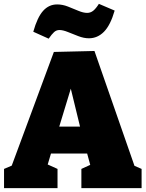

<svg xmlns="http://www.w3.org/2000/svg" viewBox="-20 -978 758 998"><path d="M279 -100V0H1V-100L41 -117L260 -708L471 -713L679 -116L716 -100V0H403V-100L449 -121L433 -180H245L228 -123ZM288 -320H396L348 -517ZM233 -777 153 -813Q174 -888 204 -921.5Q234 -955 277 -955Q305 -955 333 -944Q361 -933 387 -922Q413 -911 433 -911Q451 -911 465 -922.5Q479 -934 494 -958L576 -923Q554 -847 520.5 -813Q487 -779 442 -779Q416 -779 387.5 -790Q359 -801 333 -811.5Q307 -822 289 -822Q273 -822 261 -811Q249 -800 233 -777Z"/></svg>

Font: Bitter Black
Style: Regular
Weight: 900
Designer: Sol Matas, and Bitter project Authors
Foundry: Sol Matas
Version: Version 2.001